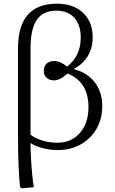

<svg xmlns="http://www.w3.org/2000/svg" viewBox="-20 -802 626 1044"><path d="M99 222 89 216Q84 168 81 97Q78 26 78 -50V-540Q78 -782 290 -782Q379 -782 431.5 -732.5Q484 -683 484 -599Q484 -542 457.5 -497.5Q431 -453 382 -428V-426Q455 -407 495.5 -354Q536 -301 536 -225Q536 -156 505 -102Q474 -48 419 -17Q364 14 294 14Q254 14 214.5 4Q175 -6 148 -23H146Q146 13 148.5 58Q151 103 155 145.5Q159 188 164 216ZM292 -26Q368 -26 414.5 -79Q461 -132 461 -219Q461 -358 347 -402Q306 -365 274 -365Q249 -365 233.5 -379Q218 -393 218 -416Q218 -441 233 -455.5Q248 -470 274 -470Q308 -470 345 -440Q419 -498 419 -597Q419 -667 384 -705.5Q349 -744 286 -744Q214 -744 180 -694Q146 -644 146 -539V-70Q171 -50 210 -38Q249 -26 292 -26Z"/></svg>

Font: Literata 36pt Light
Style: Regular
Weight: 300
Designer: Latin by Veronika Burian and Jose Scaglione. Greek by Irene Vlachou. Cyrillic by Vera Evstafieva.
Foundry: TypeTogether
Version: Version 3.002